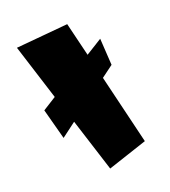

<svg xmlns="http://www.w3.org/2000/svg" viewBox="-136 -604 582 659"><g transform="rotate(-30 154.5 -274.5)"><path d="M10 -301 20 -186 79 -216 106 -15 256 -37 240 -297 288 -321 299 -418 234 -392 226 -518 36 -534 64 -323Z"/></g></svg>

Font: Super Mario
Style: Regular
Weight: 400
Version: Version 1.0